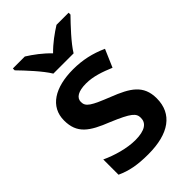

<svg xmlns="http://www.w3.org/2000/svg" viewBox="-231 -854 952 952"><g transform="rotate(-45 245.0 -378.0)"><path d="M174 -606H316C343 -651 405 -716 441 -753V-766H356C321 -744 279 -714 244 -678C210 -714 169 -744 134 -766H50V-753C86 -716 147 -651 174 -606ZM450 -157C450 -250 391 -285 294 -323C196 -362 171 -376 171 -410C171 -440 200 -457 254 -457C304 -457 352 -440 402 -419L442 -512C382 -539 324 -552 258 -552C131 -552 47 -501 47 -404C47 -313 99 -278 203 -237C308 -193 326 -176 326 -144C326 -108 297 -85 228 -85C171 -85 101 -105 48 -130V-23C98 0 148 10 224 10C369 10 450 -48 450 -157Z"/></g></svg>

Font: Noto Sans Arabic UI SmBd
Style: Regular
Weight: 600
Designer: Monotype Design Team, Nadine Chahine and Nizar Qandah
Foundry: Monotype Imaging Inc.
Version: Version 2.010